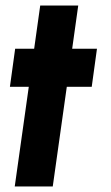

<svg xmlns="http://www.w3.org/2000/svg" viewBox="-20 -677 402 697"><path d="M313 -362H222.5L171.5 0H33.5L84.5 -362H16L35 -500H104L126 -657H264L242 -500H332Z"/></svg>

Font: Urbanist ExtraBold
Style: Italic
Weight: 800
Italic angle: -8°
Designer: Corey Hu
Foundry: Corey Hu
Version: Version 1.321; ttfautohint (v1.8.4.7-5d5b)